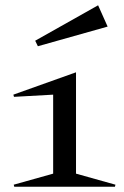

<svg xmlns="http://www.w3.org/2000/svg" viewBox="-20 -710 470 730"><path d="M269 -49.8 418.9 -7.8 417 0H34.2L32.2 -7.8L182.1 -49.8V-350.1L33.2 -341.8L30.8 -350.1L269 -435.1ZM113.8 -555.2 353 -689.9 389.2 -608.9 124 -534.2Z"/></svg>

Font: Halibut Exp
Style: Regular
Weight: 400
Width: 7
Designer: Matteo Maggi
Foundry: Collletttivo
Version: Version 3.080 | FøM Fix